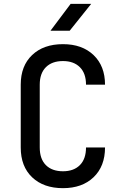

<svg xmlns="http://www.w3.org/2000/svg" viewBox="-20 -970 640 1000"><path d="M308 10Q207 10 147.5 -46.5Q88 -103 88 -202V-529Q88 -627 147.5 -683.5Q207 -740 308 -740Q408 -740 467.5 -683Q527 -626 527 -529H428Q428 -588 396 -620Q364 -652 308 -652Q251 -652 219 -620Q187 -588 187 -529V-202Q187 -142 219 -110Q251 -78 308 -78Q364 -78 396 -110Q428 -142 428 -202H527Q527 -104 467.5 -47Q408 10 308 10ZM243 -810 348 -950H455L343 -810Z"/></svg>

Font: JetBrains Mono NL Medium
Style: Regular
Weight: 500
Monospace: yes
Designer: Philipp Nurullin, Konstantin Bulenkov
Foundry: JetBrains
Version: Version 2.305; ttfautohint (v1.8.4.7-5d5b)